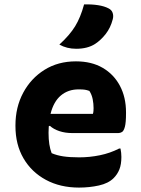

<svg xmlns="http://www.w3.org/2000/svg" viewBox="-20 -834 640 870"><path d="M324 -556Q395 -556 445.5 -526.5Q496 -497 523.5 -445Q551 -393 551 -325V-320Q551 -279 546 -260Q541 -241 533 -236Q525 -231 516 -231H308Q275 -231 248.5 -240Q222 -249 206 -264L201 -262Q200 -249 200 -234V-231Q200 -203 203.5 -180.5Q207 -158 214 -140Q237 -130 266.5 -125.5Q296 -121 339 -121Q386 -121 432.5 -130.5Q479 -140 520 -161H526Q528 -151 529 -141.5Q530 -132 530 -123Q530 -89 521 -66.5Q512 -44 495 -27Q471 -3 428 6.5Q385 16 338 16Q253 16 188 -19Q123 -54 86.5 -116.5Q50 -179 50 -263V-266Q50 -348 85 -413.5Q120 -479 181.5 -517.5Q243 -556 324 -556ZM336 -429Q289 -429 256 -401.5Q223 -374 209 -318H401Q403 -324 403.5 -331.5Q404 -339 404 -344Q404 -364 400 -384.5Q396 -405 385 -422Q374 -426 364.5 -427.5Q355 -429 336 -429ZM361 -814Q396 -815 424.5 -810.5Q453 -806 472 -796Q486 -789 490.5 -775.5Q495 -762 491 -747Q481 -708 459 -680Q437 -652 411 -635Q377 -613 325 -613Q283 -613 249 -632Q296 -675 320.5 -715Q345 -755 361 -814Z"/></svg>

Font: Recursive Mn Csl St XBd
Style: Regular
Weight: 800
Monospace: yes
Version: Version 1.079;hotconv 1.0.112;makeotfexe 2.5.65598; ttfautoh